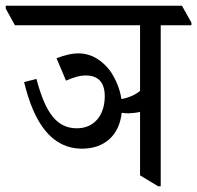

<svg xmlns="http://www.w3.org/2000/svg" viewBox="-57 -643 687 669"><path d="M229 -125C307 -125 359 -172 367 -250C374 -249 382 -248 390 -248C404 -249 419 -250 431 -253V-32L494 6H503V-555H610V-564L577 -623H-37V-613L-5 -555H431V-326C412 -311 387 -301 366 -298C361 -333 347 -365 329 -393C302 -430 264 -457 217 -457C191 -457 166 -450 140 -440L173 -362C198 -373 220 -380 242 -380C285 -380 308 -356 308 -308C308 -240 270 -196 211 -196C142 -196 102 -247 70 -368L27 -357C62 -212 124 -125 229 -125Z"/></svg>

Font: Noto Serif Devanagari Condensed
Style: Regular
Weight: 400
Width: 3
Designer: Universal Thirst, Indian Type Foundry and the Monotype Design Team
Foundry: Monotype Imaging Inc.
Version: Version 2.004